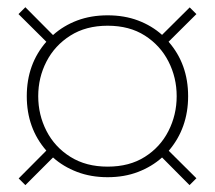

<svg xmlns="http://www.w3.org/2000/svg" viewBox="-20 -658 610 545"><path d="M52 -132.5 33 -151.5 111.5 -230.5Q56 -294 56 -385Q56 -476 111.5 -539.5L32.5 -618L52 -637.5L130.5 -558.5Q160 -585 199 -599.8Q238 -614.5 285.5 -614.5Q333 -614.5 372 -599.8Q411 -585 440 -559L518.5 -637L537.5 -618L458.5 -539.5Q514 -476 514 -385Q514 -294.5 459 -230L537.5 -152L518 -132.5L440 -211Q411 -185 372 -170Q333 -155 285.5 -155Q238 -155 198.8 -170Q159.5 -185 130.5 -211ZM285.5 -185Q347.5 -185 391.2 -212.8Q435 -240.5 458.2 -286.2Q481.5 -332 481.5 -385Q481.5 -438 458.2 -483.5Q435 -529 391.2 -557Q347.5 -585 285.5 -585Q224 -585 179.8 -557Q135.5 -529 112 -483.5Q88.5 -438 88.5 -385Q88.5 -332 112 -286.2Q135.5 -240.5 179.8 -212.8Q224 -185 285.5 -185Z"/></svg>

Font: Bodoni Moda 9pt SemiBold
Style: Regular
Weight: 600
Designer: Owen Earl
Foundry: indestructible type
Version: Version 2.005